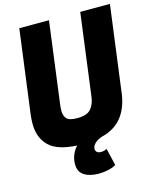

<svg xmlns="http://www.w3.org/2000/svg" viewBox="-142 -875 962 1187"><g transform="rotate(-15 339.0 -282.0)"><path d="M341 216Q284 216 248.5 193.5Q213 171 213 123Q213 60 256 13Q130 7 77 -46Q24 -99 24 -187Q24 -216 28 -248L98 -780H288L219 -253Q217 -235 217 -218Q217 -188 233 -169Q249 -150 301 -150Q363 -150 388 -178.5Q413 -207 419 -253L488 -780H678L608 -248Q588 -41 418 0L410 3Q377 15 361 39Q354 49 354 63Q354 74 362.5 82Q371 90 389 90Q409 90 426 80L452 190Q434 202 403.5 209Q373 216 341 216Z"/></g></svg>

Font: Tanohe Sans ExtraBold
Style: Italic
Weight: 800
Designer: Village Type and Design LLC & Cristiano Sobral
Foundry: Cooper Hewitt Smithsonian Design Museum
Version: Version 1.00;September 29, 2021;FontCreator 13.0.0.2655 64-b